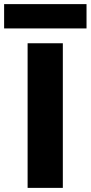

<svg xmlns="http://www.w3.org/2000/svg" viewBox="-72 -912 440 932"><path d="M62 -702V0H233V-702ZM-52 -892V-774H348V-892Z"/></svg>

Font: Poppins
Style: Bold
Weight: 700
Designer: Ninad Kale (Devanagari), Jonny Pinhorn (Latin)
Foundry: Indian Type Foundry
Version: 4.004